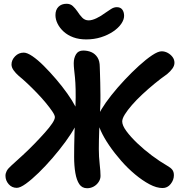

<svg xmlns="http://www.w3.org/2000/svg" viewBox="-20 -984 947 1018"><path d="M437 -775Q399 -775 369 -786Q339 -797 318 -816Q297 -835 285.5 -858Q274 -881 274 -904Q274 -932 290 -948Q306 -964 333 -964Q353 -964 366 -952Q379 -940 390 -924Q402 -905 416 -890.5Q430 -876 450 -876Q468 -876 492 -887.5Q516 -899 537 -915Q553 -926 568.5 -936Q584 -946 599 -946Q619 -946 628.5 -933Q638 -920 638 -900Q638 -880 623 -858Q608 -836 580 -817Q552 -798 515.5 -786.5Q479 -775 437 -775ZM842 13Q810 13 772.5 -7Q735 -27 696 -59.5Q657 -92 622 -132Q587 -172 559 -213Q531 -254 514.5 -290.5Q498 -327 498 -352Q498 -371 518 -404.5Q538 -438 570 -478.5Q602 -519 640.5 -560Q679 -601 717 -635.5Q755 -670 786.5 -691Q818 -712 837 -712Q854 -712 869.5 -703.5Q885 -695 895 -681.5Q905 -668 905 -651Q905 -636 894.5 -621Q884 -606 866 -591Q833 -568 799 -540Q765 -512 734.5 -483.5Q704 -455 680 -427.5Q656 -400 642 -377.5Q628 -355 628 -340Q628 -319 650 -289Q672 -259 707.5 -225Q743 -191 785 -159.5Q827 -128 867 -105Q885 -95 893.5 -84Q902 -73 902 -55Q902 -30 885 -8.5Q868 13 842 13ZM69 12Q43 12 26 -7.5Q9 -27 9 -52Q9 -65 15.5 -77.5Q22 -90 40 -106Q69 -132 101.5 -162Q134 -192 164 -223Q194 -254 218.5 -281.5Q243 -309 257 -330Q271 -351 271 -363Q271 -373 257.5 -393Q244 -413 223 -438.5Q202 -464 176 -491Q150 -518 125 -541.5Q100 -565 79 -582Q63 -596 52 -611.5Q41 -627 41 -642Q41 -666 60 -685.5Q79 -705 106 -705Q124 -705 152 -686Q180 -667 212.5 -634.5Q245 -602 277.5 -564Q310 -526 337 -488Q364 -450 380.5 -418Q397 -386 397 -367Q397 -347 378 -311.5Q359 -276 327.5 -233Q296 -190 259 -147Q222 -104 185 -68Q148 -32 117.5 -10Q87 12 69 12ZM442 14Q415 14 400.5 -7.5Q386 -29 379.5 -67Q373 -105 373 -153Q373 -179 373.5 -211.5Q374 -244 375 -278.5Q376 -313 377.5 -348Q379 -383 380 -414Q382 -471 381 -509.5Q380 -548 377.5 -573Q375 -598 373 -615.5Q371 -633 371 -649Q371 -676 383 -696Q395 -716 421 -716Q445 -716 464.5 -707.5Q484 -699 496.5 -680Q509 -661 509 -629Q509 -621 510 -599Q511 -577 511.5 -546Q512 -515 512.5 -479Q513 -443 511 -408Q508 -345 506 -291.5Q504 -238 504 -193Q504 -154 508.5 -114Q513 -74 513 -51Q513 -34 502.5 -18.5Q492 -3 476 5.5Q460 14 442 14Z"/></svg>

Font: Shantell Sans SemiBold
Style: Regular
Weight: 600
Designer: Stephen Nixon, Anya Danilova, Shantell Martin
Foundry: Arrow Type
Version: Version 1.011;[c5ecc13dd]